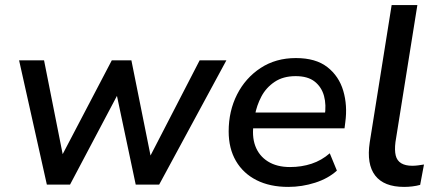

<svg xmlns="http://www.w3.org/2000/svg" viewBox="-20 -725 1720 754"><path d="M164 0 55 -488H153L233 -85H208L419 -488H496L577 -85H556L764 -488H869L605 0H513L425 -416H475L255 0Z M1112 9Q1040 9 987.5 -17.5Q935 -44 906.5 -93Q878 -142 878 -209Q878 -289 911 -354Q944 -419 1003.5 -458Q1063 -497 1142 -497Q1220 -497 1265.5 -461.5Q1311 -426 1328 -368.5Q1345 -311 1336 -245L1333 -221H958L966 -283H1273L1255 -269Q1262 -313 1252.5 -348Q1243 -383 1216 -404.5Q1189 -426 1141 -426Q1092 -426 1058.5 -403.5Q1025 -381 1006.5 -346Q988 -311 981 -272L977 -245Q968 -191 982.5 -152Q997 -113 1032 -91Q1067 -69 1119 -69Q1164 -69 1203.5 -82Q1243 -95 1275 -123L1303 -55Q1269 -24 1217.5 -7.5Q1166 9 1112 9Z M1567 9Q1488 9 1453.5 -35.5Q1419 -80 1432 -166L1518 -705H1619L1533 -167Q1529 -135 1534 -114.5Q1539 -94 1555.5 -84Q1572 -74 1599 -74Q1610 -74 1621.5 -75.5Q1633 -77 1645 -79L1630 1Q1616 5 1599.5 7Q1583 9 1567 9Z"/></svg>

Font: Nunito Sans 12pt SemiBold
Style: Italic
Weight: 600
Italic angle: -9°
Designer: Vernon Adams
Foundry: Vernon Adams
Version: Version 3.101;gftools[0.9.27]